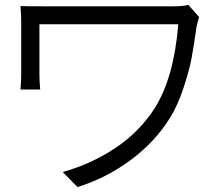

<svg xmlns="http://www.w3.org/2000/svg" viewBox="-20 -721 910 782"><path d="M747.1 -701.2C733.4 -697.3 713.9 -695.3 688.5 -695.3H168.9C116.2 -695.3 81.1 -695.3 63.5 -696.3C65.4 -669.9 66.4 -648.4 66.4 -631.8V-418C66.4 -400.4 65.4 -379.9 63.5 -356.4H143.6C141.6 -379.9 140.6 -399.4 140.6 -416V-622.1H706.1C694.3 -476.6 662.1 -362.3 609.4 -279.3C569.3 -216.8 516.6 -163.1 451.2 -119.1C385.7 -75.2 313.5 -42 235.4 -20.5L295.9 41C376 15.6 448.2 -21.5 513.7 -70.3C579.1 -119.1 631.8 -175.8 671.9 -240.2C693.4 -274.4 711.9 -315.4 727.5 -363.3C743.2 -411.1 753.9 -450.2 759.8 -481.4C765.6 -512.7 772.5 -555.7 780.3 -610.4C784.2 -629.9 788.1 -643.6 791 -651.4Z"/></svg>

Font: Gen Shin Gothic P Normal
Style: Regular
Weight: 300
Designer: [Source Han Sans]
Ryoko NISHIZUKA  (kana & ideographs); Paul D. Hunt (Latin, Greek & Cyrillic); Wenlong ZHANG  (bopomofo
Version: Version 1.002.20150607